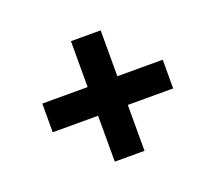

<svg xmlns="http://www.w3.org/2000/svg" viewBox="-87 -695 791 704"><g transform="rotate(-20 308.0 -343.0)"><path d="M250 -108V-287H73V-399H250V-578H366V-399H543V-287H366V-108Z"/></g></svg>

Font: Overpass Mono Light
Style: Regular
Weight: 300
Monospace: yes
Designer: Delve Withrington, Dave Bailey
Foundry: Delve Fonts LLC
Version: Version 4.000